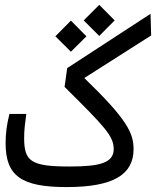

<svg xmlns="http://www.w3.org/2000/svg" viewBox="-20 -761 637 784"><path d="M252 2.9C445.3 2.9 525.4 -49.3 525.4 -152.3C525.4 -217.3 499 -273.9 324.2 -442.4L597.2 -616.2L594.7 -704.6L254.4 -482.9L243.7 -406.2C404.3 -246.6 444.3 -206.5 444.3 -152.8C444.3 -96.2 389.2 -81.1 264.2 -81.1C106.4 -81.1 78.6 -102.1 78.6 -197.3C78.6 -230.5 82 -255.9 87.4 -295.9H18.6C7.3 -252.4 2.9 -213.4 2.9 -176.3C2.9 -43 66.4 2.9 252 2.9ZM269.5 -549.8 333 -612.8 269.5 -676.8 206.1 -612.8ZM385.3 -614.3 448.2 -677.7 385.3 -741.2 321.8 -677.7Z"/></svg>

Font: Cascadia Code SemiLight
Style: Regular
Weight: 350
Monospace: yes
Designer: Aaron Bell
Foundry: Saja Typeworks
Version: Version 2404.023